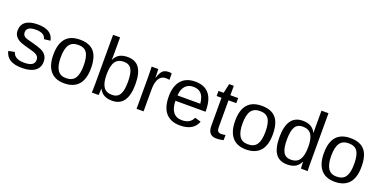

<svg xmlns="http://www.w3.org/2000/svg" viewBox="-17 -1489 4482 2262"><g transform="rotate(20 2224.0 -358.0)"><path d="M463.9 -146Q463.9 -71.3 407.5 -30.8Q351.1 9.8 249.5 9.8Q150.9 9.8 97.4 -22.7Q43.9 -55.2 27.8 -124L105.5 -139.2Q127.4 -57.1 249.5 -57.1Q316.4 -57.1 347.4 -77.6Q378.4 -98.1 378.4 -139.2Q378.4 -170.4 356.9 -189.9Q335.4 -209.5 287.6 -222.2Q231 -237.3 197.5 -247.1Q164.1 -256.8 146 -263.9Q127.9 -271 117.2 -277.3Q85 -295.9 66.9 -322.8Q48.8 -349.6 48.8 -388.7Q48.8 -460.9 100.3 -498.8Q151.9 -536.6 250.5 -536.6Q337.9 -536.6 389.4 -505.9Q440.9 -475.1 454.6 -407.2L375.5 -397.5Q360.4 -470.2 250.5 -470.2Q134.3 -470.2 134.3 -397.5Q134.3 -370.6 150.4 -353.3Q166.5 -335.9 211.9 -324.7Q272.9 -310.1 328.1 -292.7Q383.3 -275.4 407.2 -258.3Q435.1 -238.3 449.5 -211.2Q463.9 -184.1 463.9 -146Z M1014.2 -264.6Q1014.2 -126 953.1 -58.1Q892.1 9.8 775.9 9.8Q660.2 9.8 601.1 -60.8Q542 -131.3 542 -264.6Q542 -538.1 778.8 -538.1Q899.9 -538.1 957 -471.4Q1014.2 -404.8 1014.2 -264.6ZM921.9 -264.6Q921.9 -374 889.4 -423.6Q856.9 -473.1 780.3 -473.1Q703.1 -473.1 668.7 -422.6Q634.3 -372.1 634.3 -264.6Q634.3 -160.2 668.2 -107.7Q702.1 -55.2 774.9 -55.2Q854 -55.2 887.9 -106Q921.9 -156.7 921.9 -264.6Z M1570.3 -266.6Q1570.3 9.8 1376 9.8Q1315.9 9.8 1276.1 -12Q1236.3 -33.7 1211.4 -82H1210.4Q1210.4 -72.3 1209.5 -53.7Q1208.5 -35.2 1207.5 -19.3Q1206.5 -3.4 1205.6 0H1120.6Q1123.5 -26.4 1123.5 -108.9V-724.6H1211.4V-518.1Q1211.4 -502.4 1210.9 -483.6Q1210.4 -464.8 1209.5 -443.4H1211.4Q1235.8 -494.1 1276.1 -516.1Q1316.4 -538.1 1376 -538.1Q1476.1 -538.1 1523.2 -470.7Q1570.3 -403.3 1570.3 -266.6ZM1478 -263.7Q1478 -374.5 1448.7 -422.4Q1419.4 -470.2 1353.5 -470.2Q1279.3 -470.2 1245.4 -419.4Q1211.4 -368.7 1211.4 -258.3Q1211.4 -154.3 1244.6 -104.7Q1277.8 -55.2 1352.5 -55.2Q1418.9 -55.2 1448.5 -104.2Q1478 -153.3 1478 -263.7Z M1769.5 -275.4V0H1681.6V-405.3Q1681.6 -460.9 1678.7 -528.3H1761.7Q1763.7 -483.4 1764.6 -456.5Q1765.6 -429.7 1765.6 -420.4H1767.6Q1782.2 -468.3 1799.8 -494.6Q1816.9 -519 1838.9 -528.6Q1860.8 -538.1 1893.1 -538.1Q1911.1 -538.1 1928.7 -533.2V-452.6Q1912.1 -457.5 1881.8 -457.5Q1827.1 -457.5 1798.3 -410.4Q1769.5 -363.3 1769.5 -275.4Z M2080.1 -245.6Q2080.1 -154.8 2117.7 -105.5Q2155.3 -56.2 2227.5 -56.2Q2284.7 -56.2 2319.1 -79.1Q2353.5 -102.1 2365.7 -137.2L2442.9 -115.2Q2395.5 9.8 2227.5 9.8Q2110.4 9.8 2049.1 -60.1Q1987.8 -129.9 1987.8 -267.6Q1987.8 -398.4 2049.1 -468.3Q2110.4 -538.1 2224.1 -538.1Q2457 -538.1 2457 -257.3V-245.6ZM2366.2 -313Q2358.9 -396.5 2323.7 -434.8Q2288.6 -473.1 2222.7 -473.1Q2158.7 -473.1 2121.3 -430.4Q2084 -387.7 2081.1 -313Z M2772 -3.9Q2729 7.8 2683.1 7.8Q2577.6 7.8 2577.6 -111.8V-464.4H2516.6V-528.3H2581.1L2606.9 -646.5H2665.5V-528.3H2763.2V-464.4H2665.5V-130.9Q2665.5 -92.8 2678 -77.4Q2690.4 -62 2721.2 -62Q2737.8 -62 2772 -68.8Z M3293.5 -264.6Q3293.5 -126 3232.4 -58.1Q3171.4 9.8 3055.2 9.8Q2939.5 9.8 2880.4 -60.8Q2821.3 -131.3 2821.3 -264.6Q2821.3 -538.1 3058.1 -538.1Q3179.2 -538.1 3236.3 -471.4Q3293.5 -404.8 3293.5 -264.6ZM3201.2 -264.6Q3201.2 -374 3168.7 -423.6Q3136.2 -473.1 3059.6 -473.1Q2982.4 -473.1 2948 -422.6Q2913.6 -372.1 2913.6 -264.6Q2913.6 -160.2 2947.5 -107.7Q2981.4 -55.2 3054.2 -55.2Q3133.3 -55.2 3167.2 -106Q3201.2 -156.7 3201.2 -264.6Z M3743.2 0Q3742.2 -5.4 3741 -20.3Q3739.7 -35.2 3739 -53.2Q3738.3 -71.3 3738.3 -85H3736.3Q3711.9 -34.2 3671.6 -12.2Q3631.3 9.8 3571.8 9.8Q3471.7 9.8 3424.6 -57.6Q3377.4 -125 3377.4 -261.7Q3377.4 -538.1 3571.8 -538.1Q3631.8 -538.1 3671.9 -516.1Q3711.9 -494.1 3736.3 -446.3H3737.3L3736.3 -505.4V-724.6H3824.2V-108.9Q3824.2 -26.4 3827.1 0ZM3469.7 -264.6Q3469.7 -153.8 3499 -106Q3528.3 -58.1 3594.2 -58.1Q3668.9 -58.1 3702.6 -109.9Q3736.3 -161.6 3736.3 -270.5Q3736.3 -375.5 3702.6 -424.3Q3668.9 -473.1 3595.2 -473.1Q3528.8 -473.1 3499.3 -424.1Q3469.7 -375 3469.7 -264.6Z M4405.8 -264.6Q4405.8 -126 4344.7 -58.1Q4283.7 9.8 4167.5 9.8Q4051.8 9.8 3992.7 -60.8Q3933.6 -131.3 3933.6 -264.6Q3933.6 -538.1 4170.4 -538.1Q4291.5 -538.1 4348.6 -471.4Q4405.8 -404.8 4405.8 -264.6ZM4313.5 -264.6Q4313.5 -374 4281 -423.6Q4248.5 -473.1 4171.9 -473.1Q4094.7 -473.1 4060.3 -422.6Q4025.9 -372.1 4025.9 -264.6Q4025.9 -160.2 4059.8 -107.7Q4093.8 -55.2 4166.5 -55.2Q4245.6 -55.2 4279.5 -106Q4313.5 -156.7 4313.5 -264.6Z"/></g></svg>

Font: Arimo Nerd Font
Style: Regular
Weight: 400
Designer: Steve Matteson
Foundry: Monotype Imaging Inc.
Version: Version 1.33;Nerd Fonts 3.2.1